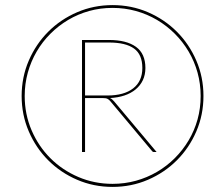

<svg xmlns="http://www.w3.org/2000/svg" viewBox="-20 -727 854 754"><path d="M65 -350Q65 -424 93 -489Q121 -554 169.5 -602.5Q218 -651 283 -679Q348 -707 422 -707Q496 -707 561 -679Q626 -651 674.5 -602.5Q723 -554 751 -489Q779 -424 779 -350Q779 -276 751 -211Q723 -146 674.5 -97.5Q626 -49 561 -21Q496 7 422 7Q348 7 283 -21Q218 -49 169.5 -97.5Q121 -146 93 -211Q65 -276 65 -350ZM77 -350Q77 -278.5 104 -215.5Q131 -152.5 177.8 -105.8Q224.5 -59 287.5 -32Q350.5 -5 422 -5Q469.5 -5 513.8 -17.2Q558 -29.5 596.5 -52Q635 -74.5 666.5 -106Q698 -137.5 720.8 -175.8Q743.5 -214 755.8 -258Q768 -302 768 -350Q768 -397.5 755.8 -441.8Q743.5 -486 720.8 -524.5Q698 -563 666.5 -594.5Q635 -626 596.5 -648.8Q558 -671.5 513.8 -683.8Q469.5 -696 422 -696Q374 -696 330 -683.8Q286 -671.5 247.8 -648.8Q209.5 -626 178 -594.5Q146.5 -563 124 -524.5Q101.5 -486 89.2 -441.8Q77 -397.5 77 -350ZM314 -342V-130H302V-570H408Q476.5 -570 513.8 -543.2Q551 -516.5 551 -460Q551 -433.5 541 -412.2Q531 -391 512.5 -375.8Q494 -360.5 468.5 -352Q443 -343.5 412 -342Q416.5 -340 420.2 -336.8Q424 -333.5 428 -329L595 -130H585Q582.5 -130 581 -130.5Q579.5 -131 577 -134L412 -331Q408 -335.5 402.2 -338.8Q396.5 -342 382 -342ZM314 -352H402Q467 -352 503 -380Q539 -408 539 -460Q539 -513 506.2 -536.5Q473.5 -560 408 -560H314Z"/></svg>

Font: Lato Hairline
Style: Italic
Weight: 250
Italic angle: -7°
Designer: Lukasz Dziedzic
Foundry: Lukasz Dziedzic
Version: Version 1.104; Western+Polish opensource